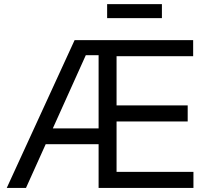

<svg xmlns="http://www.w3.org/2000/svg" viewBox="-20 -925 1013 945"><path d="M13.2 0 347.2 -727.5H930.7V-648.4H553.7V-406.2H903.8V-327.1H553.7V-79.1H932.1V0H465.3V-653.3H402.3L107.9 0ZM176.8 -215.3V-293H509.8V-215.3ZM776.9 -904.8V-835.9H507.3V-904.8Z"/></svg>

Font: Inter 28pt
Style: Regular
Weight: 400
Designer: Rasmus Andersson
Foundry: rsms
Version: Version 4.001;git-66647c0bb